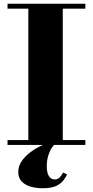

<svg xmlns="http://www.w3.org/2000/svg" viewBox="-20 -770 494 1020"><path d="M20 0V-26H130.5V-724H20V-750H433.5V-724H313.5V-26H433.5V0ZM207 230Q170.5 230 141 221Q111.5 212 94.2 193Q77 174 77 144Q77 114 94.2 87.8Q111.5 61.5 139.8 40Q168 18.5 201 3Q234 -12.5 265 -21.5L272 -4Q264 1 253.8 17Q243.5 33 236 57.8Q228.5 82.5 228.5 113Q228.5 148.5 240 166Q251.5 183.5 270 183.5Q286.5 183.5 296.8 172.8Q307 162 315.5 146.5L336.5 157Q329.5 171 317 188Q304.5 205 279 217.5Q253.5 230 207 230Z"/></svg>

Font: Bodoni Moda 9pt ExtraBold
Style: Regular
Weight: 800
Designer: Owen Earl
Foundry: indestructible type
Version: Version 2.005